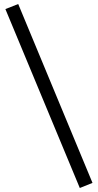

<svg xmlns="http://www.w3.org/2000/svg" viewBox="-20 -825 490 960"><path d="M379 115 7 -779.5 71 -805 442.5 89.5Z"/></svg>

Font: Geologica Roman ExtraLight
Style: Regular
Weight: 250
Designer: Sindre Bremnes, Frode Helland
Foundry: Monokrom Skriftforlag AS
Version: Version 1.010;gftools[0.9.28]